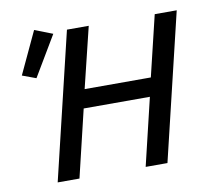

<svg xmlns="http://www.w3.org/2000/svg" viewBox="-79 -806 967 894"><g transform="rotate(-10 404.0 -359.0)"><path d="M123 0 289 -693H392L322 -406H635L704 -693H808L642 0H539L615 -318H302L226 0ZM110 -495 45 -519 138 -718 223 -685Z"/></g></svg>

Font: Ubuntu Sans Medium
Style: Italic
Weight: 500
Italic angle: -13.5°
Designer: Dalton Maag Ltd
Foundry: Dalton Maag Ltd
Version: Version 1.006